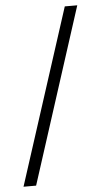

<svg xmlns="http://www.w3.org/2000/svg" viewBox="-55 -758 443 843"><g transform="rotate(-5 167.0 -336.5)"><path d="M14 50 263.5 -723H318.5L69.5 50Z"/></g></svg>

Font: Public Sans ExtraLight
Style: Regular
Weight: 250
Designer: The Public Sans Project Authors: Dan O. Williams and USWDS (Libre Franklin designed by Pablo Impallari and Rodrigo Fuenz
Version: Version 1.007